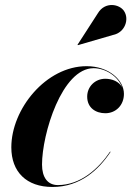

<svg xmlns="http://www.w3.org/2000/svg" viewBox="-20 -733 522 763"><path d="M429 -594C477 -603.5 494.5 -657 473 -689C455 -717 397.5 -728 369 -680.5L288 -555L289.5 -553.5ZM419.5 -129.5 417.5 -130.5C371.5 -62.5 300 2.5 210 2.5C169 2.5 147 -28.5 147 -79C147 -200.5 226 -462 352 -462C401 -462 450 -428 465 -386.5C453 -409 425.5 -420 398.5 -420C358 -420 326.5 -389 326.5 -349C326.5 -304 361 -283 398.5 -283C440 -283 472.5 -314.5 472.5 -360C472.5 -414 413.5 -470 324 -470C163 -470 25 -300 25 -147.5C25 -50 85 10 188.5 10C299.5 10 372.5 -59 419.5 -129.5Z"/></svg>

Font: Bodoni* 72pt
Style: Bold Italic
Weight: 700
Italic angle: -13°
Version: Version 2.3